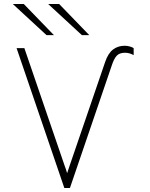

<svg xmlns="http://www.w3.org/2000/svg" viewBox="-20 -941 752 961"><path d="M302 0 63 -700H102L302 -116Q306 -105.5 309.2 -95.8Q312.5 -86 316 -74Q320 -86 323.2 -95.8Q326.5 -105.5 330 -116L506 -630Q521 -674.5 545.8 -693.2Q570.5 -712 604 -712Q617.5 -712 630.2 -708.2Q643 -704.5 649 -700V-665Q628 -677 606 -677Q579 -677 565.2 -663Q551.5 -649 541 -618L330 0ZM213 -765 44 -921H99L250 -765ZM390 -765 221 -921H276L427 -765Z"/></svg>

Font: Overpass Thin
Style: Regular
Weight: 250
Designer: Delve Withrington, Dave Bailey, Thomas Jockin
Foundry: Delve Fonts LLC
Version: Version 4.000